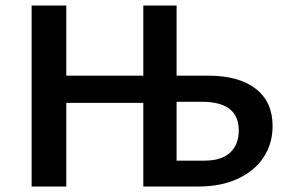

<svg xmlns="http://www.w3.org/2000/svg" viewBox="-20 -678 1052 698"><path d="M971 -220Q971 -156 938.5 -106.5Q906 -57 845 -28.5Q784 0 703 0H501V-304H221V0H95V-658H221V-403H501V-658H622V-403H736Q848 -403 909.5 -355.5Q971 -308 971 -220ZM848 -204Q848 -308 714 -308H622V-94H723Q785 -94 816.5 -123Q848 -152 848 -204Z"/></svg>

Font: Ysabeau SC
Style: Bold
Weight: 700
Designer: Christian Thalmann (Catharsis Fonts)
Version: Version 0.003